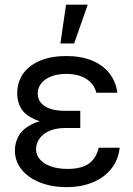

<svg xmlns="http://www.w3.org/2000/svg" viewBox="-20 -771 556 801"><path d="M314.9 -276.2V-236.9H250.7Q214.8 -236.9 187.5 -225.5Q160.2 -214.1 145.4 -193.7Q130.5 -173.3 130.5 -148.5Q130.5 -124.3 146.8 -105.7Q163 -87 192.7 -76.7Q222.4 -66.3 261.7 -66.3Q318.7 -66.3 350 -87.9Q381.2 -109.5 391.6 -154.7H479.3Q473.8 -105 445.1 -68Q416.4 -31.1 368.1 -10.7Q319.8 9.7 257.6 9.7Q196.1 9.7 147.1 -9.7Q98.1 -29 70.1 -63.7Q42.1 -98.4 42.1 -143.6Q42.1 -177.1 59.4 -206.7Q76.7 -236.2 120.9 -256.2Q165.1 -276.2 241.7 -276.2ZM51.8 -381.2Q51.8 -429.6 77.3 -464.8Q102.9 -500 149.2 -518.6Q195.4 -537.3 256.2 -537.3Q316.6 -537.3 362.4 -519Q408.1 -500.7 435.6 -466.2Q463.1 -431.6 469.6 -384H381.9Q373.3 -420.2 340.6 -441.5Q308 -462.7 256.2 -462.7Q220.6 -462.7 193.9 -452.3Q167.1 -442 152.3 -423.5Q137.4 -405 137.4 -381.2Q137.4 -358.8 150.2 -342.7Q163 -326.7 188.2 -317.7Q213.4 -308.7 250.7 -308.7H314.9V-254.1H241.7Q166.8 -254.1 124.8 -273.1Q82.9 -292.1 67.3 -319.9Q51.8 -347.7 51.8 -381.2ZM255.5 -751.4H346L289.4 -589.8H232Z"/></svg>

Font: Pretendard Variable
Style: Regular
Weight: 400
Designer: Base glyphs from Inter by Rasmus Andersson; Hangul glyphs from Noto Sans CJK(Source Han Sans) by Jang Soo-young and Kang
Foundry: Kil Hyung-jin
Version: Version 1.100;FEAKit 1.0